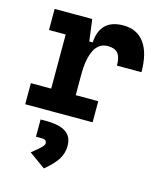

<svg xmlns="http://www.w3.org/2000/svg" viewBox="-121 -613 828 997"><g transform="rotate(15 293.0 -115.0)"><path d="M272 -222.7 241.7 -400.9H286.1Q293.9 -527.3 418.5 -527.3Q492.2 -527.3 531.5 -473.1Q570.8 -418.9 570.8 -316.9H439Q439 -362.6 422.2 -382.7Q405.5 -402.8 368.2 -402.8Q319.7 -402.8 295.8 -356Q272 -309.1 272 -222.7ZM30.8 0V-113.3H393.1V0ZM140.1 0V-517.6H252.4L272 -369.1V0ZM50.3 -404.3V-517.6H245.6L255.4 -404.3ZM210.4 296.9 123 233.9Q159.2 205.1 172.6 191.7Q186 178.2 186 169.4Q186 148.4 160.2 148.4H128.4V55.7H155.3Q229.5 55.7 264.4 79.1Q299.3 102.5 299.3 151.9Q299.3 192.4 278.1 225.6Q256.8 258.8 210.4 296.9Z"/></g></svg>

Font: Cascadia Mono
Style: Regular
Weight: 400
Monospace: yes
Designer: Aaron Bell
Foundry: Saja Typeworks
Version: Version 2404.023